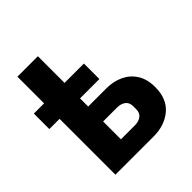

<svg xmlns="http://www.w3.org/2000/svg" viewBox="-191 -846 982 982"><g transform="rotate(-45 300.0 -354.5)"><path d="M86 -404H12V-516H86V-709H234V-516H374V-404H234V-345H366Q417 -345 458 -325.5Q499 -306 523 -268Q547 -230 547 -173Q547 -88 494.5 -44Q442 0 362 0H86ZM334 -108Q363 -108 380.5 -121.5Q398 -135 398 -161V-184Q398 -210 380.5 -223.5Q363 -237 334 -237H234V-108Z"/></g></svg>

Font: Lilex
Style: Regular
Weight: 400
Monospace: yes
Designer: Mike Abbink, Paul van der Laan, Pieter van Rosmalen, Mikhael Khrustik
Foundry: Mikhael Khrustik
Version: Version 2.510